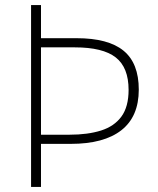

<svg xmlns="http://www.w3.org/2000/svg" viewBox="-20 -734 620 754"><path d="M525 -382Q525 -276 456.5 -222.5Q388 -169 258 -169H141V0H102V-714H141V-584H281Q405 -584 465 -535Q525 -486 525 -382ZM253 -205Q325 -205 377 -221.5Q429 -238 457 -276.5Q485 -315 485 -381Q485 -469 434.5 -508.5Q384 -548 274 -548H141V-205Z"/></svg>

Font: Noto Sans Bengali ExtraLight
Style: Regular
Weight: 200
Designer: Jelle Bosma - Monotype Design Team
Foundry: Monotype Imaging Inc.
Version: Version 2.003; ttfautohint (v1.8.4.7-5d5b)